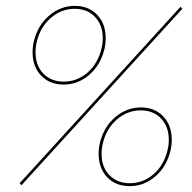

<svg xmlns="http://www.w3.org/2000/svg" viewBox="-20 -631 653 654"><path d="M91 -453Q91 -472 95 -489Q108 -544 147 -577.5Q186 -611 235 -611Q282 -611 311 -580.5Q340 -550 340 -502Q340 -482 336 -465Q323 -410 284.5 -376.5Q246 -343 197 -343Q149 -343 120 -373.5Q91 -404 91 -453ZM47 -7 595 -608 601 -601 53 0ZM326 -467Q330 -483 330 -501Q330 -545 304 -573Q278 -601 234 -601Q188 -601 152 -569Q116 -537 105 -487Q101 -471 101 -453Q101 -408 127.5 -380.5Q154 -353 197 -353Q243 -353 278.5 -384Q314 -415 326 -467ZM316 -107Q316 -126 320 -143Q333 -198 372 -231.5Q411 -265 460 -265Q507 -265 536 -234.5Q565 -204 565 -156Q565 -136 561 -119Q548 -64 509.5 -30.5Q471 3 422 3Q374 3 345 -27.5Q316 -58 316 -107ZM551 -121Q555 -137 555 -155Q555 -199 529 -227Q503 -255 459 -255Q413 -255 377 -223Q341 -191 330 -141Q326 -125 326 -107Q326 -62 352.5 -34.5Q379 -7 422 -7Q468 -7 503.5 -38Q539 -69 551 -121Z"/></svg>

Font: Ysabeau Infant Hairline
Style: Italic
Weight: 100
Italic angle: -12°
Designer: Christian Thalmann (Catharsis Fonts)
Version: Version 0.003